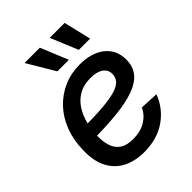

<svg xmlns="http://www.w3.org/2000/svg" viewBox="-213 -848 972 972"><g transform="rotate(-45 273.5 -362.0)"><path d="M245.6 11.7Q180.2 11.7 131.6 -13.2Q83 -38.1 56.9 -88.6Q30.8 -139.2 33.2 -215.3Q34.7 -286.1 57.1 -344.5Q79.6 -402.8 119.6 -445.3Q159.7 -487.8 212.9 -510.7Q266.1 -533.7 328.1 -533.7Q382.3 -533.7 423.8 -516.4Q465.3 -499 488.8 -465.6Q512.2 -432.1 512.2 -384.3Q512.2 -335 485.8 -302.5Q459.5 -270 407 -251.2Q354.5 -232.4 276.1 -224.4Q197.8 -216.3 92.8 -216.3L105.5 -293.5Q196.3 -293.5 255.6 -298.6Q314.9 -303.7 348.9 -314.5Q382.8 -325.2 397 -342.3Q411.1 -359.4 411.1 -382.8Q411.1 -412.6 387 -429.7Q362.8 -446.8 317.4 -446.8Q267.6 -446.8 232.9 -426.3Q198.2 -405.8 176.8 -371.3Q155.3 -336.9 145.3 -295.4Q135.3 -253.9 134.8 -211.4Q134.3 -174.8 143.8 -143.6Q153.3 -112.3 179.2 -93.5Q205.1 -74.7 252.9 -74.7Q305.2 -74.7 342.3 -97.4Q379.4 -120.1 396 -157.2L495.6 -152.3Q468.3 -78.6 403.3 -33.4Q338.4 11.7 245.6 11.7ZM377 -588.9 315.4 -736.3H422.4L457.5 -588.9ZM223.1 -588.9 135.3 -736.3H245.1L305.7 -588.9Z"/></g></svg>

Font: Inter 28pt Medium
Style: Italic
Weight: 500
Italic angle: -9.3988°
Designer: Rasmus Andersson
Foundry: rsms
Version: Version 4.001;git-66647c0bb